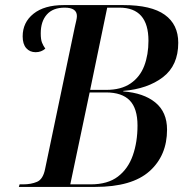

<svg xmlns="http://www.w3.org/2000/svg" viewBox="-20 -734 749 754"><path d="M54 0 57 -10H71Q102 -10 125.5 -20Q149 -30 157 -70L274 -629Q277 -642 279.5 -653Q282 -664 282 -671Q282 -704 234 -704Q188 -704 164 -677Q140 -650 140 -603Q140 -579 145 -566.5Q150 -554 158 -543Q142 -529 120 -529Q97 -529 83 -545Q69 -561 69 -591Q69 -646 111.5 -680Q154 -714 230 -714H465Q574 -714 627 -676Q680 -638 680 -566Q680 -477 620 -431Q560 -385 464 -377V-375Q544 -369 590 -331.5Q636 -294 636 -225Q636 -123 567 -61.5Q498 0 354 0ZM397 -381Q456 -381 493 -406.5Q530 -432 546.5 -475.5Q563 -519 563 -574Q563 -704 449 -704H401L334 -381ZM336 -10Q403 -10 443 -40.5Q483 -71 501.5 -123.5Q520 -176 520 -241Q520 -308 489.5 -339.5Q459 -371 396 -371H332L256 -10Z"/></svg>

Font: Noto Serif Display SemiCondensed Medium
Style: Italic
Weight: 500
Width: 4
Italic angle: -12°
Designer: Monotype Design Team
Foundry: Monotype Imaging Inc.
Version: Version 2.009